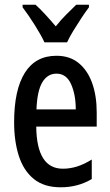

<svg xmlns="http://www.w3.org/2000/svg" viewBox="-20 -852 468 816"><path d="M220 -615Q277 -615 315 -583.5Q353 -552 372 -498Q391 -444 391 -375V-314H134Q136 -135 247 -135Q278 -135 308 -144.5Q338 -154 370 -174V-91Q311 -56 238 -56Q167 -56 123.5 -91.5Q80 -127 60 -189.5Q40 -252 40 -332Q40 -470 85.5 -542.5Q131 -615 220 -615ZM220 -539Q182 -539 160 -502.5Q138 -466 135 -387H302Q302 -450 282 -494.5Q262 -539 220 -539ZM169 -672Q154 -704 127.5 -746Q101 -788 76 -821V-832H131Q149 -816 172 -791Q195 -766 217 -740Q241 -770 260.5 -789Q280 -808 304 -832H358V-821Q343 -801 325.5 -774.5Q308 -748 291.5 -721Q275 -694 265 -672Z"/></svg>

Font: Noto Sans Malayalam UI ExtraCondensed Medium
Style: Regular
Weight: 500
Width: 2
Designer: Jelle Bosma - Monotype Design Team
Foundry: Monotype Imaging Inc.
Version: Version 2.104; ttfautohint (v1.8.4.7-5d5b)